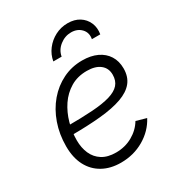

<svg xmlns="http://www.w3.org/2000/svg" viewBox="-182 -873 922 998"><g transform="rotate(-30 279.5 -373.5)"><path d="M252.4 10.3Q189.9 10.3 143.6 -15.6Q97.2 -41.5 72 -89.8Q46.9 -138.2 46.9 -205.6Q46.9 -278.3 69.1 -341.3Q91.3 -404.3 131.3 -451.4Q171.4 -498.5 225.1 -524.9Q278.8 -551.3 341.3 -551.3Q393.1 -551.3 430.4 -533.7Q467.8 -516.1 488 -483.9Q508.3 -451.7 508.3 -407.7Q508.3 -358.4 482.4 -326.2Q456.5 -293.9 404.8 -275.4Q353 -256.8 275.1 -249.3Q197.3 -241.7 93.8 -241.7L101.6 -293.9Q191.4 -293.9 256.1 -298.3Q320.8 -302.7 362.1 -314.9Q403.3 -327.1 423.1 -349.6Q442.9 -372.1 442.9 -408.2Q442.9 -447.3 414.6 -469.7Q386.2 -492.2 335.4 -492.2Q279.3 -492.2 237.1 -466.8Q194.8 -441.4 166.7 -399.7Q138.7 -357.9 124.5 -307.1Q110.4 -256.3 110.4 -205.1Q110.4 -160.6 126 -125Q141.6 -89.4 174.1 -68.8Q206.5 -48.3 256.3 -48.3Q311 -48.3 355.5 -73.5Q399.9 -98.6 424.8 -140.1L485.4 -123Q453.6 -62.5 391.4 -26.1Q329.1 10.3 252.4 10.3ZM373 -756.8Q413.6 -756.8 442.4 -738.8Q471.2 -720.7 484.6 -689.9Q498 -659.2 491.7 -621.6H441.4Q448.2 -658.2 425.3 -682.4Q402.3 -706.5 364.7 -706.5Q327.6 -706.5 296.9 -682.4Q266.1 -658.2 259.8 -621.6H210Q216.3 -659.2 239.7 -689.9Q263.2 -720.7 298.1 -738.8Q333 -756.8 373 -756.8Z"/></g></svg>

Font: Inter 17pt Light
Style: Italic
Weight: 300
Italic angle: -9.3988°
Version: Version 4.001;git-66647c0bb